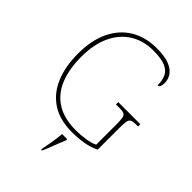

<svg xmlns="http://www.w3.org/2000/svg" viewBox="-268 -842 1180 1180"><g transform="rotate(45 322.0 -251.5)"><path d="M373 10Q267 10 197.5 -36Q128 -82 93.5 -164.5Q59 -247 59 -358Q59 -473 98 -555Q137 -637 209 -680.5Q281 -724 379 -724Q449 -724 489 -707.5Q529 -691 546.5 -664.5Q564 -638 564 -608Q564 -586 558.5 -576Q553 -566 543 -566Q543 -610 528.5 -639.5Q514 -669 477.5 -684Q441 -699 375 -699Q287 -699 222.5 -658.5Q158 -618 122.5 -542Q87 -466 87 -358Q87 -254 117.5 -177Q148 -100 213.5 -57.5Q279 -15 383 -15Q425 -15 466.5 -21.5Q508 -28 534 -41V-214Q534 -253 530.5 -271.5Q527 -290 515 -296Q503 -302 478 -302H445V-322H637V-302H618Q593 -302 581 -296Q569 -290 565.5 -271.5Q562 -253 562 -214V-26Q522 -7 477.5 1.5Q433 10 373 10ZM317 208Q322 183 326.5 157.5Q331 132 334.5 107.5Q338 83 340 61H384V71Q375 92 364.5 119.5Q354 147 343.5 174Q333 201 323 221H317Z"/></g></svg>

Font: Noto Serif Hebrew Thin
Style: Regular
Weight: 250
Version: Version 2.003